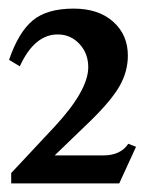

<svg xmlns="http://www.w3.org/2000/svg" viewBox="-20 -696 340 446"><path d="M296 -355 257 -270H6V-294L107 -402Q185 -486 185 -540Q185 -572 164.5 -594Q144 -616 114 -616Q60 -616 26 -542L1 -557Q23 -621 56 -648.5Q89 -676 151 -676Q209 -676 243 -645.5Q277 -615 277 -567Q277 -530 258 -496.5Q239 -463 191 -416L107 -335H220Q260 -335 278 -362Z"/></svg>

Font: STIX Math
Style: Regular
Weight: 400
Designer: MicroPress Inc., with final additions and corrections provided by Coen Hoffman, Elsevier (retired)
Version: Version 1.1.1